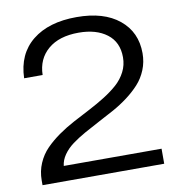

<svg xmlns="http://www.w3.org/2000/svg" viewBox="-82 -804 810 878"><g transform="rotate(-10 323.5 -365.0)"><path d="M44.9 -22Q44.9 -64.5 60.8 -101.3Q76.7 -138.2 103.5 -165.5Q130.4 -192.9 165 -217.3Q199.7 -241.7 238.3 -262.2Q276.9 -282.7 315.4 -302.7Q354 -322.8 388.7 -344.5Q423.3 -366.2 450.2 -390.1Q477.1 -414.1 492.9 -445.1Q508.8 -476.1 508.8 -512.2Q508.8 -583 459.2 -620.6Q409.7 -658.2 328.1 -658.2Q237.3 -658.2 185.8 -614.3Q134.3 -570.3 132.8 -496.1H46.9Q50.3 -608.4 126 -669.2Q201.7 -730 331.1 -730Q457.5 -730 528.8 -671.6Q600.1 -613.3 600.1 -515.1Q600.1 -474.1 585.4 -438.2Q570.8 -402.3 545.9 -375Q521 -347.7 488.8 -323.5Q456.5 -299.3 420.7 -279.5Q384.8 -259.8 348.6 -241Q312.5 -222.2 279.1 -203.4Q245.6 -184.6 219.2 -165Q192.9 -145.5 175.8 -121.1Q158.7 -96.7 155.8 -69.8H609.9V0H44.9Z"/></g></svg>

Font: Lumene Sans Expanded
Style: Regular
Weight: 400
Width: 7
Designer: Deni Anggara
Version: Version 1.003;Glyphs 3.1.2 (3151)